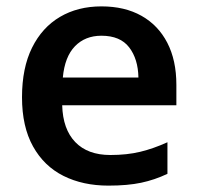

<svg xmlns="http://www.w3.org/2000/svg" viewBox="-20 -572 620 602"><path d="M298 -552Q371 -552 423.5 -522.5Q476 -493 504.5 -438Q533 -383 533 -306V-242H175Q177 -167 216 -126.5Q255 -86 326 -86Q378 -86 419.5 -96Q461 -106 505 -126V-27Q465 -8 422.5 1Q380 10 320 10Q240 10 179 -20.5Q118 -51 83.5 -113Q49 -175 49 -267Q49 -359 80.5 -422.5Q112 -486 168 -519Q224 -552 298 -552ZM298 -460Q247 -460 215 -427Q183 -394 177 -329H414Q413 -387 385 -423.5Q357 -460 298 -460Z"/></svg>

Font: Noto Sans New Tai Lue SemiBold
Style: Regular
Weight: 600
Version: Version 2.003